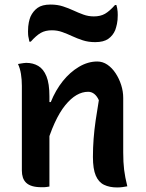

<svg xmlns="http://www.w3.org/2000/svg" viewBox="-20 -818 640 843"><path d="M539 0Q528 2 517.5 3.5Q507 5 494 5Q461 5 437 -6.5Q413 -18 400.5 -47Q388 -76 388 -129Q388 -169 391 -208.5Q394 -248 400 -289.5Q406 -331 414 -378Q406 -396 394 -405.5Q382 -415 367 -415Q341 -415 316 -400.5Q291 -386 266.5 -356Q242 -326 220 -278Q198 -230 179 -163L178 -370H203Q224 -422 255.5 -461.5Q287 -501 326.5 -524.5Q366 -548 407 -548Q431 -548 451.5 -534Q472 -520 487.5 -496.5Q503 -473 512 -445Q521 -417 521 -388Q521 -348 521 -308.5Q521 -269 521 -229Q521 -189 521 -149Q521 -105 525 -72.5Q529 -40 539 0ZM197 1Q190 2 184.5 3Q179 4 174 4Q169 4 163 4Q138 4 121.5 -1Q105 -6 95 -15.5Q85 -25 80.5 -38.5Q76 -52 76 -69Q76 -119 76 -167Q76 -215 76 -260.5Q76 -306 76 -351Q76 -396 76 -441Q76 -469 72 -493.5Q68 -518 59 -537Q65 -538 71 -539Q77 -540 83.5 -541Q90 -542 95 -542Q125 -542 148 -528.5Q171 -515 184 -483Q197 -451 197 -395Q197 -328 197 -259Q197 -190 197 -124Q197 -58 197 1ZM392 -746Q421 -746 441 -757.5Q461 -769 485 -796H491Q493 -790 494.5 -782Q496 -774 496.5 -766.5Q497 -759 497 -752Q497 -729 493.5 -713Q490 -697 486 -686Q476 -662 455.5 -647.5Q435 -633 398 -633Q368 -633 343.5 -641Q319 -649 297.5 -659Q276 -669 254 -677Q232 -685 208 -685Q179 -685 159 -673.5Q139 -662 115 -635H109Q108 -643 106 -650.5Q104 -658 103.5 -665.5Q103 -673 103 -680Q103 -703 106.5 -719.5Q110 -736 114 -745Q125 -769 145 -783.5Q165 -798 202 -798Q232 -798 256.5 -790Q281 -782 302.5 -772Q324 -762 346 -754Q368 -746 392 -746Z"/></svg>

Font: Recursive Casual SemiBold
Style: Regular
Weight: 600
Version: Version 1.047